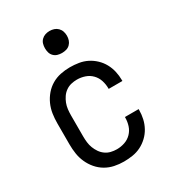

<svg xmlns="http://www.w3.org/2000/svg" viewBox="-179 -836 858 946"><g transform="rotate(-30 250.0 -362.5)"><path d="M247 8Q220 8 193.5 2.5Q167 -3 144 -16.5Q121 -30 103.5 -50.5Q86 -71 75 -95.5Q64 -120 60 -146.5Q56 -173 56 -200V-320Q56 -347 60 -373.5Q64 -400 75 -424.5Q86 -449 103.5 -469.5Q121 -490 144 -503.5Q167 -517 193.5 -522.5Q220 -528 247 -528Q272 -528 297 -524Q322 -520 344 -509Q366 -498 384.5 -480.5Q403 -463 415 -441Q427 -419 432.5 -394.5Q438 -370 438 -345V-340H360V-343Q360 -366 353 -388Q346 -410 330 -426.5Q314 -443 292 -450.5Q270 -458 247 -458Q230 -458 213.5 -454Q197 -450 183 -440Q169 -430 159.5 -416Q150 -402 144 -386.5Q138 -371 136 -354Q134 -337 134 -320V-200Q134 -183 136 -166Q138 -149 144 -133.5Q150 -118 159.5 -104Q169 -90 183 -80Q197 -70 213.5 -66Q230 -62 247 -62Q270 -62 292 -69.5Q314 -77 330 -93.5Q346 -110 353 -132Q360 -154 360 -177V-180H438V-175Q438 -150 432.5 -125.5Q427 -101 415 -79Q403 -57 384.5 -39.5Q366 -22 344 -11Q322 0 297 4Q272 8 247 8ZM250 -608Q237 -608 225 -611.5Q213 -615 204 -624Q195 -633 191.5 -645Q188 -657 188 -670Q188 -683 191.5 -695Q195 -707 204 -716Q213 -725 225 -729Q237 -733 250 -733Q263 -733 275 -729Q287 -725 296 -716Q305 -707 309 -695Q313 -683 313 -670Q313 -657 309 -645Q305 -633 296 -624Q287 -615 275 -611.5Q263 -608 250 -608Z"/></g></svg>

Font: Iosevka Custom
Style: Regular
Weight: 400
Monospace: yes
Designer: Belleve Invis
Foundry: Belleve Invis
Version: Version 32.5.0; ttfautohint (v1.8.4)